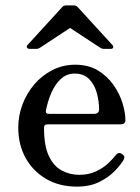

<svg xmlns="http://www.w3.org/2000/svg" viewBox="-20 -683 522 715"><path d="M266 12Q201 12 151.5 -17Q102 -46 75 -95.5Q48 -145 48 -208Q48 -252 63.5 -293.5Q79 -335 107.5 -368.5Q136 -402 175 -422Q214 -442 260 -442Q309 -442 344 -421Q379 -400 402 -367.5Q425 -335 436 -299.5Q447 -264 447 -235Q447 -220 429 -220H160Q150 -220 147 -217Q144 -214 144 -206Q144 -140 162 -102Q180 -64 210 -48Q240 -32 275 -32Q311 -32 338 -45Q365 -58 383 -75Q401 -92 411 -105Q421 -119 435 -109Q448 -101 440 -87Q430 -70 407.5 -46.5Q385 -23 350 -5.5Q315 12 266 12ZM163 -259H330Q349 -259 349 -276Q349 -304 341 -335Q333 -366 313 -387.5Q293 -409 258 -409Q228 -409 206.5 -389Q185 -369 171.5 -338Q158 -307 151 -272Q148 -259 163 -259ZM90 -501Q83 -501 80.5 -506Q78 -511 83 -516L212 -657Q218 -663 227 -663H254Q263 -663 269 -657L398 -516Q403 -511 401.5 -506Q400 -501 392 -501H366Q362 -501 359 -502.5Q356 -504 352 -506L241 -579L130 -506Q126 -504 123.5 -502.5Q121 -501 116 -501Z"/></svg>

Font: Zen Old Mincho
Style: Regular
Weight: 400
Designer: Yoshimichi Ohira
Foundry: Positype
Version: Version 1.001